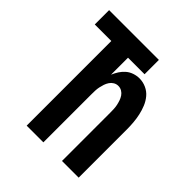

<svg xmlns="http://www.w3.org/2000/svg" viewBox="-185 -795 919 919"><g transform="rotate(45 275.0 -335.0)"><path d="M140 0V-573H28V-670H365V-573H253V-458Q260 -475 270 -490.5Q280 -506 294 -518Q308 -530 326 -536Q344 -542 362 -542Q386 -542 408 -532Q430 -522 445 -504Q460 -486 469 -464Q478 -442 483 -419Q488 -396 490 -372.5Q492 -349 492 -325V0H379V-325Q379 -338 378.5 -350.5Q378 -363 375.5 -375Q373 -387 369 -399Q365 -411 358 -421.5Q351 -432 340 -438.5Q329 -445 316 -445Q303 -445 292 -438.5Q281 -432 274 -421.5Q267 -411 263 -399Q259 -387 256.5 -375Q254 -363 253.5 -350.5Q253 -338 253 -325V0Z"/></g></svg>

Font: Lode
Style: Bold
Weight: 700
Monospace: yes
Designer: Belleve Invis
Foundry: Belleve Invis
Version: Version 29.2.0; ttfautohint (v1.8.3)